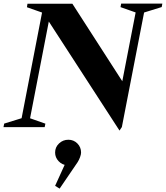

<svg xmlns="http://www.w3.org/2000/svg" viewBox="-78 -721 941 1089"><path d="M599.8 19.6 194.6 -605.4 200.4 -607 90.8 -41.6 84.4 -53 179.4 -19.6 175.4 0H-58.2L-54.2 -20L52.4 -53L42.8 -41.6L162.2 -658.4L168.6 -647L74.8 -680L77.8 -700H332.4L619.2 -254.6L611.8 -240.4L693 -659L699.4 -647.6L605.6 -680.6L609.2 -700.6H842.8L839.2 -681L731.4 -647.6L741 -659L613.2 -0.4ZM260.2 348.8 234.6 333 303.6 181.2V216.6Q274.8 214.6 254.7 193.5Q234.6 172.4 234.6 144.2Q234.6 113.8 256.8 92.7Q279 71.6 309.8 71.6Q340 71.6 360.9 92.7Q381.8 113.8 381.8 144.2Q381.8 155 376.1 170.4Q370.4 185.8 362.8 198Z"/></svg>

Font: Wittgenstein
Style: Italic
Weight: 400
Italic angle: -11°
Designer: Jörg Drees
Foundry: Jörg Drees
Version: Version 1.500